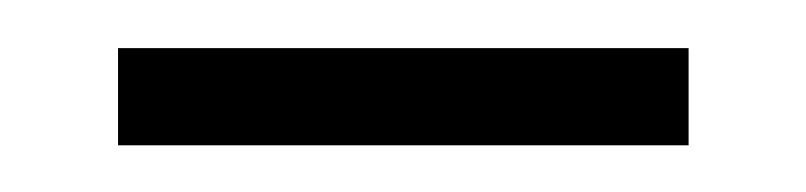

<svg xmlns="http://www.w3.org/2000/svg" viewBox="-20 -617 340 81"><path d="M29.8 -555.7V-596.7H270.5V-555.7Z"/></svg>

Font: Elstob Medium
Style: Regular
Weight: 500
Designer: Peter S. Baker
Version: Version 1.015